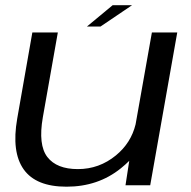

<svg xmlns="http://www.w3.org/2000/svg" viewBox="-20 -716 738 742"><path d="M465 0 479.5 -94.5Q465 -80 447 -65.5Q359 5.5 237 5.5Q119 5.5 71.5 -61.5Q24 -128.5 46.5 -257.5L105 -590.5H203.5L145.5 -262.5Q127 -156 163 -109.2Q199 -62.5 281 -62.5Q363.5 -62.5 428 -115.5Q486.5 -163.5 504 -235.5L567 -590.5H665L560.5 0ZM316 -613.5 415.5 -696H490.5L368.5 -613.5Z"/></svg>

Font: Anybody ExtraExpanded Regular
Style: Italic
Weight: 400
Width: 8
Italic angle: -10°
Designer: Tyler Finck
Foundry: Etcetera Type Company
Version: Version 1.010; ttfautohint (v1.8.3) -l 8 -r 50 -G 200 -x 14 